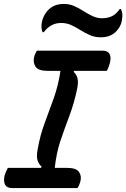

<svg xmlns="http://www.w3.org/2000/svg" viewBox="-20 -958 643 978"><path d="M375 0H42Q15 0 6 -17Q-3 -34 3 -62Q6 -73 11 -84.5Q16 -96 20 -103H189L192 -109Q177 -122 171 -142Q165 -162 172 -198Q184 -268 207.5 -331Q231 -394 254 -458.5Q277 -523 288 -597H223Q176 -597 161.5 -618Q147 -639 154 -668Q157 -679 160.5 -686.5Q164 -694 168 -700H502Q529 -700 538 -683Q547 -666 540 -638Q533 -612 524 -597H358L355 -592Q370 -579 375 -558Q380 -537 372 -501Q357 -430 333.5 -368Q310 -306 288.5 -242.5Q267 -179 259 -103H321Q368 -103 382.5 -82Q397 -61 389 -32Q386 -22 382.5 -14Q379 -6 375 0ZM500 -865Q527 -865 549 -875Q571 -885 590 -912H596Q600 -904 602 -894Q604 -884 603 -872Q602 -853 597 -838Q592 -823 581 -809Q551 -768 494 -768Q463 -768 438 -779Q413 -790 390 -804.5Q367 -819 343.5 -830Q320 -841 291 -841Q238 -841 203 -794H197Q189 -811 192 -838Q194 -852 199 -865Q204 -878 211 -889Q226 -912 249 -925Q272 -938 305 -938Q334 -938 358.5 -927Q383 -916 405.5 -901.5Q428 -887 451.5 -876Q475 -865 500 -865Z"/></svg>

Font: Recursive Sn Csl St Med
Style: Italic
Weight: 500
Italic angle: -15°
Version: Version 1.079;hotconv 1.0.112;makeotfexe 2.5.65598; ttfautoh